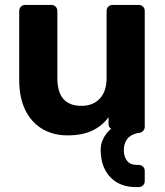

<svg xmlns="http://www.w3.org/2000/svg" viewBox="-20 -540 671 780"><path d="M532 220Q487 220 455 201Q423 182 406 148Q389 114 389 69Q389 49 395.5 32.5Q402 16 412 3Q422 -10 432 -17Q427 -19 424 -24Q421 -29 421 -35V-64Q395 -28 354 -9Q313 10 254 10Q196 10 151.5 -16.5Q107 -43 82.5 -93.5Q58 -144 58 -216V-495Q58 -506 65 -513Q72 -520 82 -520H188Q199 -520 206 -513Q213 -506 213 -495V-222Q213 -110 311 -110Q358 -110 385.5 -139.5Q413 -169 413 -222V-495Q413 -506 420 -513Q427 -520 438 -520H544Q554 -520 561 -513Q568 -506 568 -495V-25Q568 -16 562 -9Q556 -2 546 0L537 1Q508 8 495.5 26.5Q483 45 483 69Q483 96 496 113Q509 130 536 130H544Q554 130 561 137Q568 144 568 154V195Q568 206 561 213Q554 220 544 220Z"/></svg>

Font: Rubik SemiBold
Style: Regular
Weight: 600
Designer: Hubert and Fischer
Foundry: Hubert and Fischer
Version: Version 2.300;gftools[0.9.30]